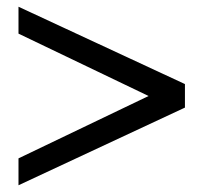

<svg xmlns="http://www.w3.org/2000/svg" viewBox="-20 -620 605 571"><path d="M530 -370V-300L35 -69V-149L498 -371V-298L35 -520V-600Z"/></svg>

Font: Alkalami
Style: Regular
Weight: 400
Designer: Becca Hirsbrunner Spalinger
Foundry: SIL International
Version: Version 2.000